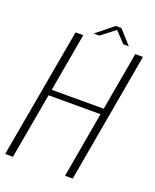

<svg xmlns="http://www.w3.org/2000/svg" viewBox="-159 -855 757 937"><g transform="rotate(20 219.0 -386.0)"><path d="M-16 0H24.5L85 -341.5H355L295 0H335L454 -675H414L360.5 -372H90.5L144 -675H104ZM189 -700H218.5L290.5 -755.5L343 -700H371.5L307 -771.5H277.5Z"/></g></svg>

Font: Anybody SemiCondensed ExtraLight
Style: Italic
Weight: 250
Width: 4
Italic angle: -10°
Version: Version 1.113;gftools[0.9.25]